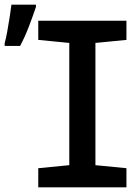

<svg xmlns="http://www.w3.org/2000/svg" viewBox="-51 -803 601 823"><path d="M113 0V-82L246 -95V-619L113 -632V-714H491V-632L358 -619V-95L491 -82V0ZM-31 -618Q-26 -635 -20 -667.5Q-14 -700 -9 -733Q-4 -766 -2 -783H103V-773Q91 -737 73.5 -691Q56 -645 35 -606H-31Z"/></svg>

Font: Noto Sans Mono Condensed SemiBold
Style: Regular
Weight: 600
Width: 3
Designer: Monotype Design Team
Foundry: Monotype Imaging Inc.
Version: Version 2.014